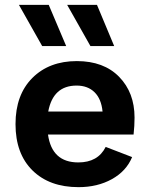

<svg xmlns="http://www.w3.org/2000/svg" viewBox="-20 -762 619 792"><path d="M253 -572H154L58 -742H181ZM451 -572H353L257 -742H380ZM535 -277Q535 -243 531 -207H178Q194 -92 303 -92Q384 -92 416 -156L525 -114Q501 -56 441.5 -23Q382 10 304 10Q184 10 114 -59Q44 -128 44 -250Q44 -371 113.5 -440.5Q183 -510 297 -510Q408 -510 471.5 -445Q535 -380 535 -277ZM296 -409Q199 -409 179 -302H403Q398 -354 370 -381.5Q342 -409 296 -409Z"/></svg>

Font: Elaine Sans SemiBold
Style: Regular
Weight: 600
Designer: Wei Huang
Foundry: Wei Huang
Version: Version 2.001;December 24, 2019;FontCreator 12.0.0.2547 64-b